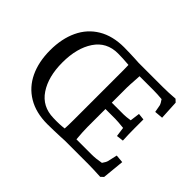

<svg xmlns="http://www.w3.org/2000/svg" viewBox="-136 -984 1263 1263"><g transform="rotate(45 495.5 -352.5)"><path d="M69 -352Q69 -459 107 -540Q145 -621 219.5 -665.5Q294 -710 400 -710Q426 -710 452.5 -709Q479 -708 505 -707Q529 -705 539 -705H764Q815 -705 878 -710L897 -692L904 -559L845 -554L835 -608Q833 -617 815 -643Q771 -647 735 -647H606L605 -627Q600 -557 600 -536V-395H711Q732 -395 770 -401L779 -469L825 -464V-380Q825 -326 828 -270L779 -264L770 -330Q714 -336 691 -336H600V-170Q600 -128 606 -60H747Q787 -60 834 -69Q851 -93 854 -106L869 -172L925 -167L910 -14L891 4Q815 0 777 0H558L518 2Q488 3 458.5 4Q429 5 400 5Q294 5 219.5 -39.5Q145 -84 107 -164.5Q69 -245 69 -352ZM400 -52Q460 -50 501 -56Q503 -85 503 -140V-566V-601Q503 -633 502 -648Q445 -653 400 -653Q295 -653 239 -569.5Q183 -486 183 -352Q183 -220 238.5 -137Q294 -54 400 -52Z"/></g></svg>

Font: Andada Pro Medium
Style: Regular
Weight: 500
Designer: Carolina Giovagnoli
Foundry: Huerta Tipografica
Version: Version 3.005; ttfautohint (v1.8.4)